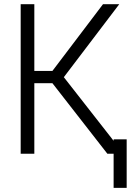

<svg xmlns="http://www.w3.org/2000/svg" viewBox="-20 -748 666 934"><path d="M502.4 0 234.9 -343.3H147V0H80.6V-727.5H147V-402.8H234.9L481 -727.5H560.1L290.5 -372.6L582 0ZM596.2 -70.3V166H532.7V-70.3Z"/></svg>

Font: Inter Tight Light
Style: Regular
Weight: 300
Designer: Rasmus Andersson
Foundry: rsms
Version: Version 3.004